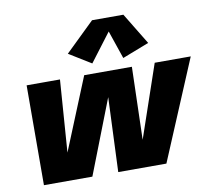

<svg xmlns="http://www.w3.org/2000/svg" viewBox="-86 -900 1107 999"><g transform="rotate(-10 468.0 -401.0)"><path d="M66.9 0 68.4 -527.3H244.6L215.3 -124H208L372.6 -527.3H624.5L612.8 -107.9H601.6L745.1 -527.3H935.5L713.9 0H459.5L479 -471.7H506.3L322.8 0ZM424.8 -580.1 308.1 -651.9 462.4 -801.8H627.9L729.5 -634.8L588.4 -580.1L537.6 -729Z"/></g></svg>

Font: Schibsted Grotesk Black
Style: Italic
Weight: 900
Italic angle: -12°
Designer: Bakken & Baeck AS, Henrik Kongsvoll
Foundry: Schibsted ASA
Version: Version 1.100;gftools[0.9.25]